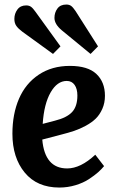

<svg xmlns="http://www.w3.org/2000/svg" viewBox="-20 -820 522 854"><path d="M382.8 -580.1 253.9 -686Q222.2 -712.9 222.2 -740.2Q222.2 -764.2 235.4 -782Q248.5 -799.8 274.9 -799.8Q288.1 -799.8 296.4 -793.7Q304.7 -787.6 315.9 -771L416 -613.8ZM215.8 -580.1 79.1 -679.2Q62 -691.9 53 -704.3Q43.9 -716.8 43.9 -735.8Q43.9 -759.3 57.4 -777.6Q70.8 -795.9 96.2 -795.9Q109.4 -795.9 117.9 -789.8Q126.5 -783.7 138.2 -767.1L249 -613.8ZM291 -526.9Q370.6 -526.9 408.7 -491Q446.8 -455.1 446.8 -394Q446.8 -362.3 435.3 -336.2Q423.8 -310.1 406.2 -292.7Q388.7 -275.4 361.6 -260.7Q334.5 -246.1 309.6 -237.8Q284.7 -229.5 252 -221.2L168 -199.2Q179.2 -70.8 278.8 -70.8Q338.4 -70.8 403.8 -131.8L442.9 -81.1Q432.1 -67.9 416.3 -53.7Q400.4 -39.6 375.5 -23.2Q350.6 -6.8 315.9 3.7Q281.2 14.2 244.1 14.2Q145 14.2 90.1 -52.2Q35.2 -118.7 35.2 -225.1Q35.2 -313 64.5 -380.9Q93.8 -448.7 152.3 -487.8Q210.9 -526.9 291 -526.9ZM324.2 -395Q324.2 -424.8 311.8 -442.4Q299.3 -460 276.9 -460Q234.4 -460 205.1 -408.9Q175.8 -357.9 169.9 -269L224.1 -283.2Q277.3 -296.4 300.8 -321.8Q324.2 -347.2 324.2 -395Z"/></svg>

Font: Literata Book
Style: Bold Italic
Weight: 700
Italic angle: -3°
Designer: Latin by Veronika Burian and Jose Scaglione. Greek by Irene Vlachou. Cyrillic by Vera Evstafieva
Foundry: TypeTogether
Version: Version 1.003;PS 001.003;hotconv 1.0.88;makeotf.lib2.5.64775